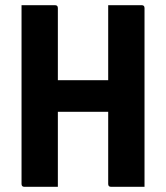

<svg xmlns="http://www.w3.org/2000/svg" viewBox="-20 -720 640 740"><path d="M537 0H408Q397 0 397 -11V-289H203V0H74Q63 0 63 -11V-700H192Q203 -700 203 -689V-411H397V-700H526Q537 -700 537 -689Z"/></svg>

Font: Recursive Mn Lnr St
Style: Bold
Weight: 700
Monospace: yes
Version: Version 1.079;hotconv 1.0.112;makeotfexe 2.5.65598; ttfautoh